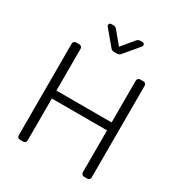

<svg xmlns="http://www.w3.org/2000/svg" viewBox="-214 -1094 1167 1243"><g transform="rotate(30 369.5 -472.5)"><path d="M96.6 -21V-706.3Q96.6 -715.2 102.6 -721.2Q108.7 -727.3 117.5 -727.3H142.4Q150.9 -727.3 157 -721.2Q163 -715.2 163 -706.3V-393.8H575.6V-706.3Q575.6 -715.2 581.7 -721.2Q587.7 -727.3 596.2 -727.3H621.1Q630 -727.3 636 -721.2Q642 -715.2 642 -706.3V-21Q642 -12.1 636 -6Q630 0 621.1 0H596.2Q587.7 0 581.7 -6Q575.6 -12.1 575.6 -21V-334.5H163V-21Q163 -12.1 157 -6Q150.9 0 142.4 0H117.5Q108.7 0 102.6 -6Q96.6 -12.1 96.6 -21ZM255 -944.6H272.4Q279.1 -944.6 285.5 -941.6Q291.9 -938.6 296.5 -933.2L371.8 -842L447.4 -933.2Q452.1 -938.6 458.5 -941.6Q464.8 -944.6 471.6 -944.6H489Q495.7 -944.6 500.2 -939.8Q504.6 -935 504.6 -928.6Q504.6 -922.9 501.1 -919L408 -807.9Q403.4 -802.6 397.2 -799.7Q391 -796.9 383.9 -796.9H359.7Q345.2 -796.9 335.9 -807.9L242.9 -919Q239.3 -922.9 239.3 -929Q239.3 -935 243.8 -939.8Q248.2 -944.6 255 -944.6Z"/></g></svg>

Font: DeltaSans Light
Style: Regular
Weight: 300
Designer: Rasmus Andersson
Foundry: rsms
Version: Version 3.012